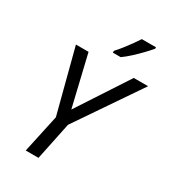

<svg xmlns="http://www.w3.org/2000/svg" viewBox="-223 -1058 1047 1173"><g transform="rotate(30 300.5 -472.0)"><path d="M150 0 208 -268 92 -714H181L266 -356L500 -714H601L295 -265L240 0ZM312 -784V-797Q330 -816 350.5 -842Q371 -868 390.5 -895Q410 -922 424 -944H524V-934Q510 -917 482.5 -888Q455 -859 424 -830.5Q393 -802 367 -784Z"/></g></svg>

Font: Manna Sans
Style: Italic
Weight: 400
Italic angle: -12°
Designer: Monotype Design Team
Foundry: Monotype Imaging Inc.
Version: Version 2.001.1; ttfautohint (v1.8.2)